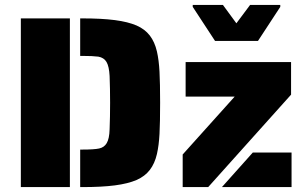

<svg xmlns="http://www.w3.org/2000/svg" viewBox="-20 -763 1254 783"><path d="M65 -688H265V0H65ZM307 -153H315Q364 -153 384.5 -157.5Q405 -162 415 -179Q426 -197 427 -236Q429 -286 429 -344Q429 -401 427 -453Q425 -492 414.5 -510Q404 -528 381 -532Q358 -535 315 -535H307V-688H315Q395 -688 448.5 -681Q502 -674 537 -659Q571 -644 591 -618Q611 -592 620 -553Q628 -518 630.5 -470.5Q633 -423 633 -344Q633 -264 630.5 -217Q628 -170 620 -135Q611 -96 591 -70Q571 -44 537 -29Q502 -14 448.5 -7Q395 0 315 0H307ZM725 -133 937 -369H737V-510H1167V-377L829 0H725ZM1011 -141H1169V0H885ZM766 -735V-743H889L944 -668L1000 -743H1123V-735L1032 -596H857Z"/></svg>

Font: Saira Stencil
Style: Regular
Weight: 400
Designer: Hector Gatti with collaboration of the Omnibus-Type team
Foundry: Omnibus-Type
Version: Version 1.003